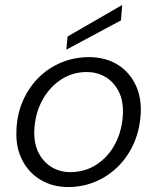

<svg xmlns="http://www.w3.org/2000/svg" viewBox="-20 -741 632 773"><path d="M254 12Q193 12 145 -16Q97 -44 70.5 -94.5Q44 -145 46 -209Q47 -275 70 -330Q93 -385 132.5 -425.5Q172 -466 225 -488.5Q278 -511 338 -511Q401 -511 448 -484Q495 -457 521.5 -408Q548 -359 547 -294Q545 -228 522.5 -172.5Q500 -117 460 -75.5Q420 -34 367.5 -11Q315 12 254 12ZM263 -48Q322 -48 369.5 -79Q417 -110 445 -164.5Q473 -219 475 -288Q476 -340 456 -376.5Q436 -413 403 -432Q370 -451 329 -451Q271 -451 224 -419.5Q177 -388 148.5 -334Q120 -280 118 -211Q117 -159 137 -122.5Q157 -86 190 -67Q223 -48 263 -48ZM247 -541 252 -594 472 -721 467 -659Z"/></svg>

Font: DM Sans 20pt Light
Style: Italic
Weight: 300
Italic angle: -10°
Version: Version 4.004;gftools[0.9.30]